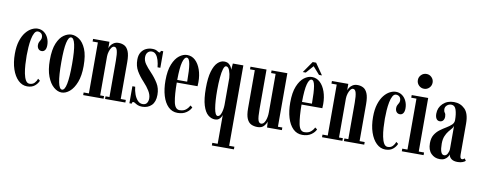

<svg xmlns="http://www.w3.org/2000/svg" viewBox="-77 -1124 4423 1761"><g transform="rotate(10 2135.0 -244.0)"><path d="M185.5 10.5Q139 10.5 102.2 -24.8Q65.5 -60 44.5 -122Q23.5 -184 23.5 -265Q23.5 -335 39.5 -385Q55.5 -435 81 -466.8Q106.5 -498.5 135.5 -513.2Q164.5 -528 190.5 -528Q225 -528 250.2 -509.2Q275.5 -490.5 289.2 -460Q303 -429.5 303 -393.5Q303 -363 291.5 -347.2Q280 -331.5 261 -331.5Q241.5 -331.5 229.8 -345.2Q218 -359 218 -382Q218 -398 224 -409.5Q230 -421 236 -431.2Q242 -441.5 242 -454Q242 -478.5 228.8 -490.5Q215.5 -502.5 196.5 -502.5Q177.5 -502.5 165 -480Q152.5 -457.5 145.5 -421.8Q138.5 -386 135.8 -345.5Q133 -305 133 -268.5Q133 -228 135.8 -184Q138.5 -140 146 -102Q153.5 -64 167.2 -40.5Q181 -17 203.5 -17Q232.5 -17 249.8 -35.8Q267 -54.5 273.5 -76L293 -61Q282.5 -33.5 256 -11.5Q229.5 10.5 185.5 10.5Z M506.5 11Q469 11 432.8 -19.8Q396.5 -50.5 373 -111.8Q349.5 -173 349.5 -263.5Q349.5 -362.5 374 -420.5Q398.5 -478.5 434.8 -503.2Q471 -528 506.5 -528Q542 -528 578.5 -503.2Q615 -478.5 639.8 -420.5Q664.5 -362.5 664.5 -263.5Q664.5 -173 640.8 -111.8Q617 -50.5 580.8 -19.8Q544.5 11 506.5 11ZM506.5 -15.5Q557 -15.5 557 -263.5Q557 -386.5 544 -444.2Q531 -502 506.5 -502Q482.5 -502 469.5 -444.2Q456.5 -386.5 456.5 -263.5Q456.5 -15.5 506.5 -15.5Z M706.5 0V-24.5H755.5V-499H706.5V-523.5H859V-463Q862 -475 872.2 -490.2Q882.5 -505.5 900.5 -516.8Q918.5 -528 946 -528Q974.5 -528 998.5 -515.5Q1022.5 -503 1037.2 -468.5Q1052 -434 1052 -368V-24.5H1099.5V0H910.5V-24.5H947V-362.5Q947 -426.5 938.8 -456.5Q930.5 -486.5 910.5 -486.5Q897 -486.5 886 -471.8Q875 -457 868 -434.2Q861 -411.5 860.5 -388.5V-24.5H896.5V0Z M1257 11Q1231.5 11 1215.5 4Q1199.5 -3 1189.2 -10.2Q1179 -17.5 1171 -17.5Q1159.5 -17.5 1158.5 0H1137V-158.5H1163Q1166.5 -122 1178.8 -88.8Q1191 -55.5 1211 -34.5Q1231 -13.5 1257 -13.5Q1285 -13.5 1296.8 -32Q1308.5 -50.5 1308.5 -74.5Q1308.5 -108.5 1287 -143.8Q1265.5 -179 1231 -216Q1190.5 -259 1164.8 -303.2Q1139 -347.5 1139 -406.5Q1139 -449 1156.2 -476Q1173.5 -503 1200.2 -515.5Q1227 -528 1256.5 -528Q1288.5 -528 1303.5 -517.2Q1318.5 -506.5 1327.5 -506.5Q1336.5 -506.5 1337.5 -523.5H1360V-369.5H1334Q1331 -404 1322 -434.5Q1313 -465 1297 -484Q1281 -503 1257.5 -503Q1234 -503 1219.5 -486.2Q1205 -469.5 1205 -441.5Q1205 -409.5 1226 -379.2Q1247 -349 1281 -314Q1321.5 -271.5 1349.2 -226.2Q1377 -181 1377 -120.5Q1377 -55 1343.5 -22Q1310 11 1257 11Z M1586 10.5Q1535 10.5 1499.2 -25Q1463.5 -60.5 1445 -122.2Q1426.5 -184 1426.5 -263Q1426.5 -356.5 1450.5 -415Q1474.5 -473.5 1510.5 -500.8Q1546.5 -528 1583 -528Q1626.5 -528 1658.8 -498Q1691 -468 1709 -416.2Q1727 -364.5 1727 -301Q1727 -280.5 1725.5 -262.5H1532Q1532.5 -149.5 1545.5 -83.5Q1558.5 -17.5 1600.5 -17.5Q1638.5 -17.5 1660.8 -36.8Q1683 -56 1691.5 -77L1712 -63Q1701 -35 1668.2 -12.2Q1635.5 10.5 1586 10.5ZM1583 -503.5Q1561 -503.5 1547 -453Q1533 -402.5 1532 -287H1624.5Q1624.5 -397 1615.2 -450.2Q1606 -503.5 1583 -503.5Z M1949 250V225.5H1999V-44.5Q1997.5 -35.5 1990.2 -22.5Q1983 -9.5 1969.5 0.2Q1956 10 1935 10Q1900 10 1870 -15Q1840 -40 1821.8 -98.8Q1803.5 -157.5 1803.5 -259Q1803.5 -355 1821 -414.2Q1838.5 -473.5 1867 -500.8Q1895.5 -528 1928 -528Q1954 -528 1969.8 -516.5Q1985.5 -505 1993.2 -490Q2001 -475 2003.5 -465L2008 -523.5H2106V225.5H2154.5V250ZM1954 -25.5Q1974.5 -25.5 1986.2 -59.2Q1998 -93 1999 -135.5V-387.5Q1996.5 -425 1984.5 -456.5Q1972.5 -488 1952.5 -488Q1937.5 -488 1928 -457.5Q1918.5 -427 1913.8 -374.8Q1909 -322.5 1909 -257Q1909 -154.5 1920 -90Q1931 -25.5 1954 -25.5Z M2331 11Q2298 11 2272.2 -1.2Q2246.5 -13.5 2231.8 -47Q2217 -80.5 2217 -143V-498.5H2172.5V-523H2322V-154Q2322 -78.5 2330.5 -52Q2339 -25.5 2359 -25.5Q2382.5 -25.5 2396.8 -60.2Q2411 -95 2411 -139V-498.5H2369V-523H2516V-24.5H2557V0H2419L2415.5 -56Q2410.5 -35 2390.5 -12Q2370.5 11 2331 11Z M2748 10.5Q2697 10.5 2661.2 -25Q2625.5 -60.5 2607 -122.2Q2588.5 -184 2588.5 -263Q2588.5 -356.5 2612.5 -415Q2636.5 -473.5 2672.5 -500.8Q2708.5 -528 2745 -528Q2788.5 -528 2820.8 -498Q2853 -468 2871 -416.2Q2889 -364.5 2889 -301Q2889 -280.5 2887.5 -262.5H2694Q2694.5 -149.5 2707.5 -83.5Q2720.5 -17.5 2762.5 -17.5Q2800.5 -17.5 2822.8 -36.8Q2845 -56 2853.5 -77L2874 -63Q2863 -35 2830.2 -12.2Q2797.5 10.5 2748 10.5ZM2745 -503.5Q2723 -503.5 2709 -453Q2695 -402.5 2694 -287H2786.5Q2786.5 -397 2777.2 -450.2Q2768 -503.5 2745 -503.5ZM2653.5 -558 2727 -664H2759L2832 -558H2804.5L2742.5 -628L2681 -558Z M2931 0V-24.5H2980V-499H2931V-523.5H3083.5V-463Q3086.5 -475 3096.8 -490.2Q3107 -505.5 3125 -516.8Q3143 -528 3170.5 -528Q3199 -528 3223 -515.5Q3247 -503 3261.8 -468.5Q3276.5 -434 3276.5 -368V-24.5H3324V0H3135V-24.5H3171.5V-362.5Q3171.5 -426.5 3163.2 -456.5Q3155 -486.5 3135 -486.5Q3121.5 -486.5 3110.5 -471.8Q3099.5 -457 3092.5 -434.2Q3085.5 -411.5 3085 -388.5V-24.5H3121V0Z M3521.5 10.5Q3475 10.5 3438.2 -24.8Q3401.5 -60 3380.5 -122Q3359.5 -184 3359.5 -265Q3359.5 -335 3375.5 -385Q3391.5 -435 3417 -466.8Q3442.5 -498.5 3471.5 -513.2Q3500.5 -528 3526.5 -528Q3561 -528 3586.2 -509.2Q3611.5 -490.5 3625.2 -460Q3639 -429.5 3639 -393.5Q3639 -363 3627.5 -347.2Q3616 -331.5 3597 -331.5Q3577.5 -331.5 3565.8 -345.2Q3554 -359 3554 -382Q3554 -398 3560 -409.5Q3566 -421 3572 -431.2Q3578 -441.5 3578 -454Q3578 -478.5 3564.8 -490.5Q3551.5 -502.5 3532.5 -502.5Q3513.5 -502.5 3501 -480Q3488.5 -457.5 3481.5 -421.8Q3474.5 -386 3471.8 -345.5Q3469 -305 3469 -268.5Q3469 -228 3471.8 -184Q3474.5 -140 3482 -102Q3489.5 -64 3503.2 -40.5Q3517 -17 3539.5 -17Q3568.5 -17 3585.8 -35.8Q3603 -54.5 3609.5 -76L3629 -61Q3618.5 -33.5 3592 -11.5Q3565.5 10.5 3521.5 10.5Z M3775 -600Q3746 -600 3725.8 -620.2Q3705.5 -640.5 3705.5 -669.5Q3705.5 -697.5 3725.8 -717.8Q3746 -738 3775 -738Q3803 -738 3823 -717.8Q3843 -697.5 3843 -669.5Q3843 -640.5 3823 -620.2Q3803 -600 3775 -600ZM3674 0V-24.5H3722.5V-499H3674V-523.5H3827.5V-24.5H3877V0Z M4027.5 10.5Q3980 10.5 3947.5 -22.5Q3915 -55.5 3915 -118.5Q3915 -166.5 3934.2 -197.5Q3953.5 -228.5 3982 -249.5Q4010.5 -270.5 4038.8 -287.2Q4067 -304 4086.2 -322.2Q4105.5 -340.5 4105.5 -366.5Q4105.5 -422.5 4093.2 -461.2Q4081 -500 4048 -500Q4024.5 -500 4007.8 -485Q3991 -470 3991 -448.5Q3991 -429 4000.8 -416.8Q4010.5 -404.5 4010.5 -381.5Q4010.5 -359 3999.2 -345.2Q3988 -331.5 3968 -331.5Q3948 -331.5 3936.8 -348.2Q3925.5 -365 3925.5 -395Q3925.5 -451.5 3965.5 -489.8Q4005.5 -528 4068 -528Q4128 -528 4169.2 -487.5Q4210.5 -447 4210.5 -352.5V-65.5Q4210.5 -42.5 4215.5 -33.5Q4220.5 -24.5 4229.5 -24.5Q4237.5 -24.5 4244 -28.5Q4250.5 -32.5 4253.5 -36L4267.5 -16Q4261 -8 4241.5 0Q4222 8 4194 8Q4156 8 4135.5 -8Q4115 -24 4112.5 -48.5Q4110.5 -39 4101.5 -25Q4092.5 -11 4074.8 -0.2Q4057 10.5 4027.5 10.5ZM4062.5 -31.5Q4082 -31.5 4093.8 -54Q4105.5 -76.5 4105.5 -98V-314.5Q4104 -300.5 4091.2 -286Q4078.5 -271.5 4062.5 -251.8Q4046.5 -232 4034.5 -203.2Q4022.5 -174.5 4022.5 -132Q4022.5 -83.5 4032 -57.5Q4041.5 -31.5 4062.5 -31.5Z"/></g></svg>

Font: Imbue 50pt SemiBold
Style: Regular
Weight: 600
Designer: Tyler Finck
Foundry: Etcetera Type Company
Version: Version 1.102; ttfautohint (v1.8.3)